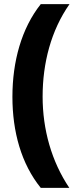

<svg xmlns="http://www.w3.org/2000/svg" viewBox="-20 -750 376 928"><path d="M40 -282C40 -113 83 42 177 158H315C229 30 186 -124 186 -283C186 -446 227 -603 316 -730H177C84 -613 40 -453 40 -282Z"/></svg>

Font: Noto Sans Myanmar UI SemiCondensed ExtraBold
Style: Regular
Weight: 800
Width: 4
Designer: Monotype Design Team
Foundry: Monotype Imaging Inc.
Version: Version 2.103